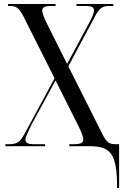

<svg xmlns="http://www.w3.org/2000/svg" viewBox="-20 -734 626 964"><path d="M568 210H578V-10H560C528 -10 515 -19 494 -61L323 -401L456 -650C480 -695 495 -704 530 -704H549V-714H364V-704H410C441 -704 452 -697 452 -682C452 -667 442 -646 426 -616L317 -413L215 -617C201 -646 192 -668 192 -680C192 -697 203 -704 238 -704H259V-714H20V-704H28C62 -704 75 -695 97 -653L254 -341L105 -65C80 -19 65 -10 24 -10H7V0H206V-10H153C119 -10 108 -17 108 -32C108 -46 117 -64 140 -112L259 -330L371 -107C390 -69 398 -47 398 -34C398 -17 386 -10 351 -10H328V0H428C536 0 568 36 568 210Z"/></svg>

Font: Noto Serif Display Condensed
Style: Regular
Weight: 400
Width: 3
Designer: Monotype Design Team
Foundry: Monotype Imaging Inc.
Version: Version 2.009